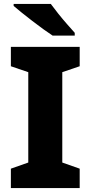

<svg xmlns="http://www.w3.org/2000/svg" viewBox="-20 -951 459 971"><path d="M383 0H35V-98L123 -129V-586L35 -616V-714H383V-616L295 -586V-129L383 -98ZM237 -931Q253 -909 275 -881.5Q297 -854 319.5 -828.5Q342 -803 358 -785V-771H246Q226 -784 199 -803.5Q172 -823 143.5 -845Q115 -867 90 -887Q65 -907 49 -921V-931Z"/></svg>

Font: Noto Sans Georgian ExtraBold
Style: Regular
Weight: 800
Designer: Monotype Design Team, Akaki Razmadze
Foundry: Google LLC
Version: Version 2.005; ttfautohint (v1.8.4.7-5d5b)